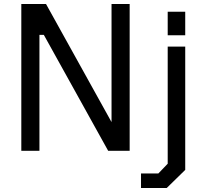

<svg xmlns="http://www.w3.org/2000/svg" viewBox="-20 -757 1031 964"><path d="M87 0V-737H211L540 -144V-737H631V0H523L200 -582H178V0ZM822 -580V-698H910V-580ZM688 187V114H775L822 65V-523H910V96L817 187Z"/></svg>

Font: Tomorrow
Style: Regular
Weight: 400
Designer: Tony de Marco, Monica Rizzolli
Foundry: Just in Type
Version: Version 2.002